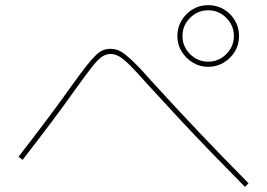

<svg xmlns="http://www.w3.org/2000/svg" viewBox="-20 -775 1040 747"><path d="M790 -515Q757 -515 730 -531.5Q703 -548 686.5 -575Q670 -602 670 -635Q670 -668 686.5 -695.5Q703 -723 730 -739Q757 -755 790 -755Q823 -755 850.5 -739Q878 -723 894 -695.5Q910 -668 910 -635Q910 -602 894 -575Q878 -548 850.5 -531.5Q823 -515 790 -515ZM790 -535Q831 -535 860.5 -564.5Q890 -594 890 -635Q890 -676 860.5 -705.5Q831 -735 790 -735Q749 -735 719.5 -705.5Q690 -676 690 -635Q690 -594 719.5 -564.5Q749 -535 790 -535ZM933 -48Q865 -117 802 -182Q739 -247 678 -312.5Q617 -378 554 -447Q510 -497 484 -522.5Q458 -548 442 -556.5Q426 -565 410 -565Q394 -565 378.5 -555.5Q363 -546 339.5 -516.5Q316 -487 273 -427Q235 -373 185.5 -307Q136 -241 68 -153L52 -165Q120 -253 169.5 -319Q219 -385 257 -439Q290 -485 312.5 -514Q335 -543 351 -558.5Q367 -574 380.5 -579.5Q394 -585 410 -585Q425 -585 438.5 -580Q452 -575 469 -561.5Q486 -548 510 -524Q534 -500 568 -461Q662 -358 753 -262Q844 -166 947 -62Z"/></svg>

Font: M PLUS 2 Thin
Style: Regular
Weight: 100
Designer: Coji Morishita
Foundry: UNDERFOREST DESIGN
Version: Version 1.001